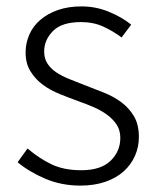

<svg xmlns="http://www.w3.org/2000/svg" viewBox="-20 -567 492 600"><path d="M231 13Q172 13 121.5 -8.5Q71 -30 35 -60L66 -103Q101 -73 140 -54Q179 -35 234 -35Q295 -35 325.5 -64.5Q356 -94 356 -136Q356 -160 344.5 -177.5Q333 -195 314.5 -208.5Q296 -222 273 -232Q250 -242 227 -250Q197 -261 167 -273Q137 -285 113.5 -302.5Q90 -320 75 -344.5Q60 -369 60 -403Q60 -432 71.5 -458.5Q83 -485 105.5 -504.5Q128 -524 160.5 -535.5Q193 -547 235 -547Q279 -547 319.5 -530.5Q360 -514 390 -490L360 -450Q333 -470 302.5 -484Q272 -498 233 -498Q173 -498 145.5 -470Q118 -442 118 -406Q118 -384 128.5 -368Q139 -352 156.5 -340.5Q174 -329 196.5 -320Q219 -311 242 -302Q273 -290 303.5 -278Q334 -266 358.5 -248Q383 -230 398.5 -204Q414 -178 414 -139Q414 -108 402 -80.5Q390 -53 367 -32Q344 -11 309.5 1Q275 13 231 13Z"/></svg>

Font: Kinto Sans Light
Style: Regular
Weight: 300
Designer: Authors: Ryoko NISHIZUKA  (kana & ideographs); Paul D. Hunt (Latin, Greek & Cyrillic); Wenlong ZHANG  (bopomofo); Sandol
Foundry: Adobe Systems Incorporated, ookami Inc.
Version: Version 0.001